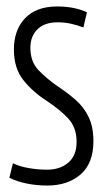

<svg xmlns="http://www.w3.org/2000/svg" viewBox="-20 -564 324 594"><path d="M9 -14 20 -59Q40 -49 69 -44Q98 -39 125 -39Q166 -39 191.5 -61Q217 -83 217 -125Q217 -170 190.5 -198Q164 -226 123 -253Q81 -280 52 -316.5Q23 -353 23 -411Q23 -471 57.5 -507.5Q92 -544 157 -544Q210 -544 249 -526L238 -479Q220 -486 200 -490.5Q180 -495 158 -495Q118 -495 96 -473.5Q74 -452 74 -416Q74 -373 99.5 -346.5Q125 -320 160 -296Q190 -276 214.5 -254.5Q239 -233 254 -202.5Q269 -172 269 -127Q269 -59 229.5 -24.5Q190 10 126 10Q94 10 63.5 4Q33 -2 9 -14Z"/></svg>

Font: Georama Condensed Light
Style: Regular
Weight: 300
Width: 3
Designer: Jean-Baptiste Levee
Foundry: Production Type
Version: Version 1.000